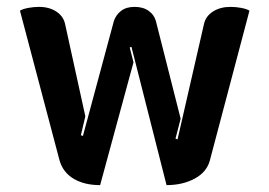

<svg xmlns="http://www.w3.org/2000/svg" viewBox="-20 -529 782 558"><path d="M153 -63 38 -498Q46 -503 62 -506Q78 -509 93 -509Q123 -509 143.5 -495.5Q164 -482 169 -460L228 -191L215 -136L221 -134L311 -468Q317 -486 332 -497.5Q347 -509 371 -509Q396 -509 412 -497.5Q428 -486 433 -468L505 -184L490 -126L496 -124L573 -460Q578 -482 599 -495.5Q620 -509 650 -509Q666 -509 681.5 -506Q697 -503 705 -498L590 -63Q581 -29 546 -10Q511 9 464 9L362 -393L357 -391L368 -348L271 9Q225 9 194 -9.5Q163 -28 153 -63Z"/></svg>

Font: K2D
Style: Bold
Weight: 700
Designer: Katatrad Aksorn Co.,Ltd.
Foundry: Cadson Demak Co.,Ltd.
Version: Version 1.000; ttfautohint (v1.6)